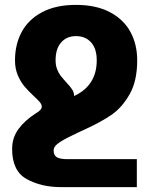

<svg xmlns="http://www.w3.org/2000/svg" viewBox="-20 -558 602 781"><path d="M125.5 -96.7Q149.9 -110.8 149.9 -124Q149.9 -132.8 142.3 -142.1Q134.8 -151.4 118.2 -166.5Q95.7 -187.5 80.1 -205.8Q64.5 -224.1 52.7 -251.2Q41 -278.3 41 -312.5Q41 -377.9 68.6 -428.7Q96.2 -479.5 151.9 -508.8Q207.5 -538.1 289.1 -538.1Q370.6 -538.1 426.5 -508.8Q482.4 -479.5 510.3 -428.7Q538.1 -377.9 538.1 -312.5Q538.1 -228.5 507.1 -174.3Q476.1 -120.1 433.8 -91.1Q391.6 -62 327.6 -32.7L318.4 -28.3L300.3 -20Q250.5 2.9 224.4 19.5Q198.2 36.1 198.2 53.7Q198.2 74.7 211.9 82Q225.6 89.4 253.4 89.4H536.6V203.1H227.5Q147.9 203.1 88.6 170.4Q29.3 137.7 29.3 47.9Q29.3 2 55.4 -33.4Q81.5 -68.8 125.5 -96.7ZM250 -222.7Q266.1 -205.6 273.7 -193.8Q281.2 -182.1 281.7 -167.5Q373.5 -210.4 373.5 -312.5Q373.5 -359.9 350.6 -385.5Q327.6 -411.1 289.1 -411.1Q251.5 -411.1 228.8 -385.5Q206.1 -359.9 206.1 -312.5Q206.1 -292.5 212.2 -276.6Q218.3 -260.7 226.8 -249.8Q235.4 -238.8 250 -222.7Z"/></svg>

Font: Mardoto Black
Style: Regular
Weight: 900
Designer: Christian Robertson, Vahan Hovhannisyan
Foundry: Google
Version: Version 1.000